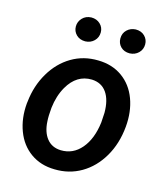

<svg xmlns="http://www.w3.org/2000/svg" viewBox="-110 -809 777 903"><g transform="rotate(15 278.5 -357.5)"><path d="M35.6 -266.1Q43.9 -343.8 81.3 -407.2Q118.7 -470.7 177.2 -505.4Q235.8 -540 307.1 -538.1Q375 -537.1 424.3 -502Q473.6 -466.8 496.3 -405.8Q519 -344.7 512.2 -270Q504.4 -186 466.6 -121.6Q428.7 -57.1 369.9 -22.7Q311 11.7 239.3 9.8Q171.9 8.8 122.8 -26.1Q73.7 -61 50.8 -121.8Q27.8 -182.6 34.2 -255.9ZM149.4 -199.2Q151.9 -147.9 176.5 -116.9Q201.2 -85.9 245.1 -84.5Q304.7 -83 345 -130.4Q385.3 -177.7 395.5 -259.8L398.4 -307.6Q398.4 -370.1 373.5 -405.8Q348.6 -441.4 301.3 -443.4Q227.1 -445.3 184.1 -370.6Q158.2 -325.2 151.4 -266.1Q147.5 -225.1 149.4 -199.2ZM223.1 -725.1Q249.5 -725.1 266.6 -708.7Q283.7 -692.4 283.7 -668.5Q283.7 -643.6 266.6 -626.7Q249.5 -609.9 223.6 -608.9Q196.3 -608.9 179.7 -625.5Q163.1 -642.1 163.1 -665.5Q163.1 -689 179.7 -706.5Q196.3 -724.1 223.1 -725.1ZM379.9 -665Q379.9 -690.9 397.2 -707.3Q414.6 -723.6 439.5 -724.6Q466.8 -724.6 483.4 -708Q500 -691.4 500 -668Q500 -643.1 482.9 -626.2Q465.8 -609.4 439.9 -608.4Q412.6 -608.4 396.2 -624.8Q379.9 -641.1 379.9 -665Z"/></g></svg>

Font: Roboto Medium
Style: Italic
Weight: 500
Italic angle: -12°
Designer: Google
Version: Version 2.134; 2016